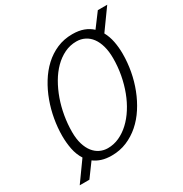

<svg xmlns="http://www.w3.org/2000/svg" viewBox="-190 -913 1072 1124"><g transform="rotate(-30 346.5 -350.5)"><path d="M428.7 -721.2Q472.7 -721.2 504.6 -709.2Q536.6 -697.3 560.1 -675.3L629.4 -768.1H692.9L594.2 -630.9Q612.3 -598.1 620.1 -558.1Q627.9 -518.1 627.9 -474.1Q627.9 -416 617.2 -357.7Q606.4 -299.3 585.4 -245.4Q564.5 -191.4 534.2 -144.8Q503.9 -98.1 464.6 -63.7Q425.3 -29.3 377.9 -9.5Q330.6 10.3 275.9 10.3Q237.3 10.3 208.5 1Q179.7 -8.3 157.7 -24.9L90.3 66.9H24.9L120.1 -65.9Q97.7 -101.1 89.1 -144.5Q80.6 -188 80.6 -233.9Q80.6 -288.6 90.6 -345.9Q100.6 -403.3 120.4 -457.5Q140.1 -511.7 169.7 -559.8Q199.2 -607.9 237.8 -643.8Q276.4 -679.7 324.2 -700.4Q372.1 -721.2 428.7 -721.2ZM428.2 -672.4Q385.3 -672.4 347.4 -654.1Q309.6 -635.7 277.8 -604Q246.1 -572.3 220.9 -529.1Q195.8 -485.8 178.2 -436.3Q160.6 -386.7 151.4 -332.8Q142.1 -278.8 142.1 -225.6Q142.1 -178.2 152.8 -143.1Q163.6 -107.9 182.1 -84.7Q200.7 -61.5 225.3 -50Q250 -38.6 277.3 -38.6Q317.4 -38.6 354.5 -55.4Q391.6 -72.3 423.8 -102.3Q456.1 -132.3 482.4 -173.6Q508.8 -214.8 527.3 -263.9Q545.9 -313 556.2 -367.9Q566.4 -422.9 566.4 -480Q566.4 -525.9 556.4 -561.8Q546.4 -597.7 528.3 -622.1Q510.3 -646.5 484.6 -659.4Q459 -672.4 428.2 -672.4Z"/></g></svg>

Font: Ufes Sans Light
Style: Italic
Weight: 200
Designer: Ricardo Esteves & Thais Bronze
Foundry: ProDesignUfes - Ricardo Esteves, Thais Bronze
Version: Version 2.0